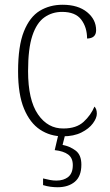

<svg xmlns="http://www.w3.org/2000/svg" viewBox="-20 -563 461 807"><path d="M244 10Q191 10 148.5 -18Q106 -46 81 -106Q56 -166 56 -263Q56 -370 80.5 -431Q105 -492 147 -517.5Q189 -543 243 -543Q308 -543 346 -512Q384 -481 384 -436Q384 -402 346 -401Q346 -448 321.5 -480.5Q297 -513 241 -513Q199 -513 166.5 -490Q134 -467 116 -413Q98 -359 98 -264Q98 -143 139.5 -82.5Q181 -22 247 -23Q301 -23 331.5 -51Q362 -79 377 -115Q387 -105 387 -85Q387 -67 370.5 -44.5Q354 -22 322 -6Q290 10 244 10ZM222 224Q208 224 192.5 222Q177 220 161 215V187Q177 191 190.5 193.5Q204 196 217 196Q248 196 267 180.5Q286 165 286 131Q286 101 266.5 86.5Q247 72 210 68L228 -9H257L243 46Q274 52 298 70Q322 88 322 129Q322 178 294.5 201Q267 224 222 224Z"/></svg>

Font: Noto Serif Armenian SemiCondensed ExtraLight
Style: Regular
Weight: 200
Width: 4
Designer: Monotype Design Team
Foundry: Monotype Imaging Inc.
Version: Version 2.008; ttfautohint (v1.8.4.7-5d5b)